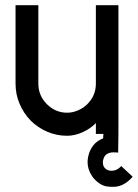

<svg xmlns="http://www.w3.org/2000/svg" viewBox="-20 -520 532 741"><path d="M492 162Q459 200 420 201H412Q401 201 389 199Q372 195 357 183Q342 171 333 156Q318 132 318 105Q318 98 320 86Q331 32 378 14L379 -3H350V-45Q330 -24 299.5 -10Q269 4 239 4Q199 4 162.5 -11.5Q126 -27 98 -55Q71 -83 55.5 -119.5Q40 -156 40 -197V-500H128V-197Q128 -151 161 -118Q194 -85 239 -85Q260 -85 281 -94Q302 -103 317 -118Q350 -151 350 -197V-500H437V-3L436 69Q430 68 418 68Q403 68 392.5 74.5Q382 81 378 98Q377 101 377 107Q377 122 386.5 130.5Q396 139 410 139Q432 139 448 121Z"/></svg>

Font: Sulphur Point
Style: Bold
Weight: 700
Designer: Noponies / Dale Sattler
Foundry: Noponies
Version: Version 1.000; ttfautohint (v1.8)